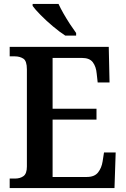

<svg xmlns="http://www.w3.org/2000/svg" viewBox="-20 -951 638 971"><path d="M29 0V-48H56Q82 -48 99 -60.5Q116 -73 116 -109V-600Q116 -643 98 -654.5Q80 -666 55 -666H29V-714H530L534 -534H474L469 -579Q466 -614 449.5 -636Q433 -658 395 -658H246V-401H468V-346H246V-56H419Q458 -56 476 -79Q494 -102 499 -135L506 -180H565L559 0ZM310 -771Q282 -789 248 -817.5Q214 -846 185.5 -875Q157 -904 145 -921V-931H276Q286 -909 301.5 -882Q317 -855 334 -829Q351 -803 365 -784V-771Z"/></svg>

Font: Noto Serif Sinhala SemiCondensed SemiBold
Style: Regular
Weight: 600
Width: 4
Designer: Jelle Bosma - Monotype Design Team
Foundry: Monotype Imaging Inc.
Version: Version 2.007; ttfautohint (v1.8.4.7-5d5b)